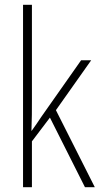

<svg xmlns="http://www.w3.org/2000/svg" viewBox="-20 -873 419 800"><path d="M113 -463V-853H76V-93H113V-284L188 -383L334 -93H375L213 -414L360 -622H318L152 -386C138 -365 128 -350 112 -328H111C113 -374 113 -415 113 -463Z"/></svg>

Font: Noto Sans Kannada UI Condensed ExtraLight
Style: Regular
Weight: 200
Width: 3
Designer: Jelle Bosma - Monotype Design Team
Foundry: Monotype Imaging Inc.
Version: Version 2.005